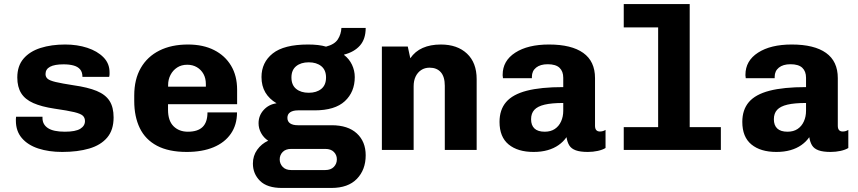

<svg xmlns="http://www.w3.org/2000/svg" viewBox="-20 -741 4240 949"><path d="M287.5 10Q221 10 169.2 -7Q117.5 -24 88 -58.5Q58.5 -93 58.5 -144.5Q58.5 -148.5 58.5 -153Q58.5 -157.5 59.5 -164H190V-157.5Q190 -125.5 217 -107.8Q244 -90 300.5 -90Q353.5 -90 376.8 -104.5Q400 -119 400 -142.5Q400 -159 389.5 -169Q379 -179 347 -186.8Q315 -194.5 249 -204Q185.5 -213.5 144.8 -231.5Q104 -249.5 84.8 -280.2Q65.5 -311 65.5 -358Q65.5 -415 96.2 -451Q127 -487 180.5 -504Q234 -521 302 -521Q361.5 -521 411.2 -504.8Q461 -488.5 491.2 -458Q521.5 -427.5 521.5 -383.5Q521.5 -379.5 521.5 -374Q521.5 -368.5 519.5 -361H387.5Q387.5 -384.5 376 -398Q364.5 -411.5 343.8 -417.2Q323 -423 294.5 -423Q205 -423 205 -375Q205 -360.5 215.5 -351.5Q226 -342.5 255.8 -335.5Q285.5 -328.5 343.5 -319.5Q414.5 -309.5 458 -291.5Q501.5 -273.5 521.5 -242.2Q541.5 -211 541.5 -160.5Q541.5 -98.5 509.8 -61Q478 -23.5 421 -6.8Q364 10 287.5 10Z M903 10Q814 10 756.2 -20.5Q698.5 -51 671 -107.8Q643.5 -164.5 643.5 -242V-269Q643.5 -349 676 -405.2Q708.5 -461.5 768 -491.2Q827.5 -521 909 -521Q984 -521 1038.2 -493.5Q1092.5 -466 1122.2 -416.2Q1152 -366.5 1152 -297.5V-226H810.5V-198.5Q810.5 -144 837.8 -117Q865 -90 908.5 -90Q957.5 -90 981.5 -113.5Q1005.5 -137 1005.5 -185.5H1151.5Q1151.5 -124 1121 -80Q1090.5 -36 1035 -13Q979.5 10 903 10ZM811 -312.5H997.5V-325.5Q997.5 -354 985.8 -375.2Q974 -396.5 953.2 -408.8Q932.5 -421 905.5 -421Q876.5 -421 855.5 -407.2Q834.5 -393.5 822.8 -370.8Q811 -348 811 -321Z M1373.5 188Q1300.5 188 1265.2 153Q1230 118 1230 67.5Q1230 29 1251.2 -0.8Q1272.5 -30.5 1305.5 -45.5Q1283.5 -60 1270.8 -83Q1258 -106 1258 -132Q1258 -169.5 1283 -197.2Q1308 -225 1347 -230.5Q1310.5 -252 1291.5 -284.2Q1272.5 -316.5 1272.5 -360Q1272.5 -432.5 1328 -476.8Q1383.5 -521 1503 -521Q1556.5 -521 1591.5 -510.5Q1634 -521.5 1650 -546.8Q1666 -572 1667.5 -603H1787.5Q1787.5 -548 1759.2 -516Q1731 -484 1680.5 -471V-469.5Q1706 -450 1719.8 -421Q1733.5 -392 1733.5 -360Q1733.5 -286.5 1684.5 -241Q1635.5 -195.5 1535 -195.5H1453Q1428.5 -195.5 1414.5 -186.2Q1400.5 -177 1400.5 -158.5Q1400.5 -140.5 1414 -131.2Q1427.5 -122 1452 -122H1619Q1700 -122 1743.8 -81.5Q1787.5 -41 1787.5 26.5Q1787.5 98 1744 143Q1700.5 188 1618 188ZM1419.5 99.5H1587.5Q1615 99.5 1630 84Q1645 68.5 1645 46.5Q1645 25 1630.2 10Q1615.5 -5 1587.5 -5H1419.5Q1392 -5 1377.2 10.2Q1362.5 25.5 1362.5 47Q1362.5 68 1377.2 83.8Q1392 99.5 1419.5 99.5ZM1506 -282.5Q1544.5 -282.5 1568 -301.5Q1591.5 -320.5 1591.5 -358Q1591.5 -395 1568 -414Q1544.5 -433 1506 -433Q1467.5 -433 1444 -414Q1420.5 -395 1420.5 -358Q1420.5 -320.5 1444 -301.5Q1467.5 -282.5 1506 -282.5Z M1867.5 0V-511H1995.5L2008 -453Q2031.5 -487.5 2069.5 -504.2Q2107.5 -521 2159 -521Q2240.5 -521 2288.2 -476Q2336 -431 2336 -350V0H2178.5V-317Q2178.5 -361.5 2158.8 -384Q2139 -406.5 2103.5 -406.5Q2079.5 -406.5 2061.8 -394.8Q2044 -383 2034.2 -362.5Q2024.5 -342 2024.5 -314.5V0Z M2617.5 10Q2539 10 2494 -27Q2449 -64 2449 -138.5Q2449 -198.5 2481.5 -236.5Q2514 -274.5 2583.5 -292.5Q2653 -310.5 2764 -310.5V-356.5Q2764 -388.5 2745.5 -406Q2727 -423.5 2687 -423.5Q2650.5 -423.5 2629.8 -406.8Q2609 -390 2609 -361.5V-354.5H2466Q2465.5 -361.5 2465 -364.2Q2464.5 -367 2464.5 -367.2Q2464.5 -367.5 2464.5 -368Q2464.5 -368.5 2464.5 -371.5Q2464.5 -440.5 2526.8 -480.8Q2589 -521 2693.5 -521Q2804.5 -521 2862.8 -479.5Q2921 -438 2921 -355V-119.5Q2921 -105 2927.2 -98Q2933.5 -91 2945 -91Q2960.5 -91 2973 -99V-9.5Q2958.5 -0.5 2934.8 4.8Q2911 10 2885.5 10Q2848 10 2826 2Q2804 -6 2794 -22Q2784 -38 2780 -63Q2764.5 -40.5 2741 -24Q2717.5 -7.5 2686.8 1.2Q2656 10 2617.5 10ZM2672.5 -90Q2702 -90 2722.2 -103.5Q2742.5 -117 2753.2 -140.8Q2764 -164.5 2764 -193.5V-232Q2707 -232 2672 -223.8Q2637 -215.5 2621 -198Q2605 -180.5 2605 -151.5Q2605 -121.5 2621.8 -105.8Q2638.5 -90 2672.5 -90Z M3233 0V-605.5H3063V-721H3389V0ZM3063 0V-112.5H3543V0Z M3817.5 10Q3739 10 3694 -27Q3649 -64 3649 -138.5Q3649 -198.5 3681.5 -236.5Q3714 -274.5 3783.5 -292.5Q3853 -310.5 3964 -310.5V-356.5Q3964 -388.5 3945.5 -406Q3927 -423.5 3887 -423.5Q3850.5 -423.5 3829.8 -406.8Q3809 -390 3809 -361.5V-354.5H3666Q3665.5 -361.5 3665 -364.2Q3664.5 -367 3664.5 -367.2Q3664.5 -367.5 3664.5 -368Q3664.5 -368.5 3664.5 -371.5Q3664.5 -440.5 3726.8 -480.8Q3789 -521 3893.5 -521Q4004.5 -521 4062.8 -479.5Q4121 -438 4121 -355V-119.5Q4121 -105 4127.2 -98Q4133.5 -91 4145 -91Q4160.5 -91 4173 -99V-9.5Q4158.5 -0.5 4134.8 4.8Q4111 10 4085.5 10Q4048 10 4026 2Q4004 -6 3994 -22Q3984 -38 3980 -63Q3964.5 -40.5 3941 -24Q3917.5 -7.5 3886.8 1.2Q3856 10 3817.5 10ZM3872.5 -90Q3902 -90 3922.2 -103.5Q3942.5 -117 3953.2 -140.8Q3964 -164.5 3964 -193.5V-232Q3907 -232 3872 -223.8Q3837 -215.5 3821 -198Q3805 -180.5 3805 -151.5Q3805 -121.5 3821.8 -105.8Q3838.5 -90 3872.5 -90Z"/></svg>

Font: Chivo Mono Medium
Style: Regular
Weight: 500
Monospace: yes
Designer: Hector Gatti
Foundry: Omnibus-Type
Version: Version 1.008